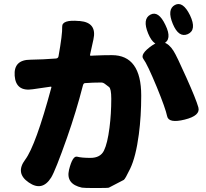

<svg xmlns="http://www.w3.org/2000/svg" viewBox="-20 -890 1040 968"><path d="M238 5Q193 77 125 30Q56 -17 107 -85Q160 -156 239 -449Q240 -454 235 -453L145 -440Q60 -427 54 -508Q48 -589 134 -589Q158 -589 198 -591L262 -595Q273 -596 275 -606Q295 -718 293.5 -755Q292 -792 379 -784H383Q470 -776 451 -691L434 -614Q433 -609 438 -609L458 -610Q501 -612 544 -612Q692 -612 692 -408Q692 -304 680 -213Q665 -99 636 -39Q611 13 604 17Q567 37 529 56Q526 58 462 58Q403 58 393 56Q311 38 328 -34Q346 -106 369 -100Q392 -94 436 -94Q486 -94 504 -130.5Q522 -167 532 -246Q541 -316 541 -392Q541 -443 529.5 -451.5Q518 -460 509 -467Q500 -474 490 -474Q449 -474 409 -471Q401 -471 398 -459Q364 -327 318 -196Q259 -29 238 5ZM911 -287Q830 -267 822.5 -304.5Q815 -342 771 -450Q722 -568 703 -592.5Q684 -617 747 -661Q810 -705 855 -633Q870 -610 920 -498Q968 -391 980 -349Q992 -307 911 -287ZM927 -718Q881 -698 851 -770Q821 -843 862 -865Q902 -886 938 -813Q973 -739 927 -718ZM803 -669Q757 -649 727 -721Q697 -794 738 -816Q779 -838 814 -764Q850 -690 803 -669Z"/></svg>

Font: Resource Han Rounded TW Heavy
Style: Regular
Weight: 900
Designer: Cyano Hao (round all glyphs); Ryoko NISHIZUKA 西塚涼子 (kana, bopomofo & ideographs); Paul D. Hunt (Latin, Greek & Cyrillic)
Foundry: Cyano Hao
Version: 0.990